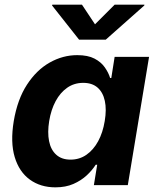

<svg xmlns="http://www.w3.org/2000/svg" viewBox="-20 -783 667 812"><path d="M214.4 9.3Q151.4 9.3 106.2 -23.4Q61 -56.2 42.2 -118.7Q23.4 -181.2 38.1 -270.5Q53.7 -362.8 94 -424.8Q134.3 -486.8 189.9 -518.3Q245.6 -549.8 306.6 -549.8Q351.6 -549.8 379.6 -535.2Q407.7 -520.5 423.3 -498Q439 -475.6 445.8 -453.1H450.7L464.8 -542.5H610.4L520.5 0H377L391.1 -86.4H384.8Q370.1 -63 346.7 -41.3Q323.2 -19.5 290.5 -5.1Q257.8 9.3 214.4 9.3ZM278.3 -107.9Q315.9 -107.9 345.5 -128.4Q375 -148.9 395 -185.5Q415 -222.2 422.9 -271Q431.2 -320.3 423.3 -356.4Q415.5 -392.6 392.6 -412.6Q369.6 -432.6 332 -432.6Q293.9 -432.6 264.4 -412.1Q234.9 -391.6 215.3 -355.2Q195.8 -318.8 188 -271Q180.2 -223.1 187.5 -186.3Q194.8 -149.4 217.8 -128.7Q240.7 -107.9 278.3 -107.9ZM326.7 -763.2 381.8 -680.2 464.8 -763.2H590.8L590.3 -759.8L427.2 -615.2H314.5L200.2 -759.8L201.2 -763.2Z"/></svg>

Font: Inter 16pt
Style: Bold Italic
Weight: 700
Italic angle: -9.3988°
Version: Version 4.001;git-66647c0bb